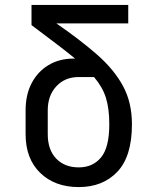

<svg xmlns="http://www.w3.org/2000/svg" viewBox="-20 -750 640 780"><path d="M300 10Q203 10 143.5 -47.5Q84 -105 84 -205V-302Q84 -365 108.5 -412Q133 -459 177 -485.5Q221 -512 279 -512H285Q251 -540 207.5 -573Q164 -606 108 -648V-730H501V-655H209Q306 -588 374.5 -528Q443 -468 479.5 -401Q516 -334 516 -245Q516 -115 457 -52.5Q398 10 300 10ZM300 -70Q357 -70 390.5 -110.5Q424 -151 424 -245Q424 -308 410.5 -352Q397 -396 362 -437H299Q244 -437 209 -399.5Q174 -362 174 -302V-205Q174 -141 208.5 -105.5Q243 -70 300 -70Z"/></svg>

Font: JetBrainsMonoNL NFM
Style: Regular
Weight: 400
Monospace: yes
Designer: Philipp Nurullin, Konstantin Bulenkov
Foundry: JetBrains
Version: Version 2.304; ttfautohint (v1.8.4.7-5d5b);Nerd Fonts 3.3.0